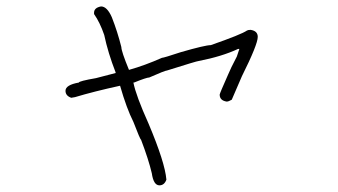

<svg xmlns="http://www.w3.org/2000/svg" viewBox="-20 -426 1040 591"><path d="M291 -406.2Q309.6 -406.2 324.2 -373Q341.8 -328.1 353.5 -281.2Q353.5 -268.1 377 -210.9Q425.8 -224.6 478.5 -248Q483.9 -248 537.1 -265.6Q611.8 -287.1 628.9 -287.1Q722.7 -319.8 740.2 -332Q743.7 -334 750 -334H752Q773.4 -330.6 773.4 -312.5Q773.4 -289.1 724.6 -191.4Q724.6 -190.4 693.4 -119.1Q683.6 -113.3 677.7 -113.3Q656.2 -116.7 656.2 -134.8Q656.2 -138.2 681.6 -195.3Q689.5 -214.8 709 -252L716.8 -275.4H712.9Q662.6 -252 591.8 -238.3Q586.9 -238.3 494.1 -209Q488.3 -209 439.5 -187.5Q431.2 -187.5 392.6 -171.9H390.6Q398.4 -131.8 437.5 -44.9Q487.8 74.2 492.2 127Q485.8 144.5 470.7 144.5Q452.6 144.5 447.3 107.4Q437.5 65.4 414.1 3.9Q411.6 3.9 390.6 -50.8Q369.6 -92.3 349.6 -162.1Q269 -144.5 210.9 -127Q200.7 -125 199.2 -125Q181.6 -131.3 181.6 -146.5Q181.6 -164.6 222.7 -171.9Q222.7 -176.3 275.4 -185.5L335.9 -201.2V-203.1Q312.5 -263.2 300.8 -318.4Q287.6 -356.9 269.5 -382.8V-386.7Q269.5 -402.3 291 -406.2Z"/></svg>

Font: CEF Fonts CJK
Style: Regular
Weight: 400
Designer: PartyBoss (派对大魔王)
Version: Release 2.25